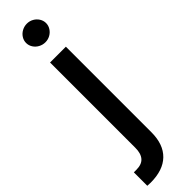

<svg xmlns="http://www.w3.org/2000/svg" viewBox="-344 -716 897 897"><g transform="rotate(-45 105.0 -267.5)"><path d="M168 -530.3V34.2Q168 114.7 124.5 157Q81.1 199.2 -1 199.2Q-14.6 199.2 -22.5 198.2V109.4H-5.9Q29.8 109.4 46.6 90.1Q63.5 70.8 63.5 33.2V-530.3ZM48.8 -673.8Q48.8 -690.4 57.9 -704.6Q66.9 -718.8 82.3 -727.1Q97.7 -735.4 115.2 -735.4Q132.8 -735.4 147.7 -727.1Q162.6 -718.8 171.6 -704.6Q180.7 -690.4 180.7 -673.8Q180.7 -657.2 171.6 -643.1Q162.6 -628.9 147.7 -620.6Q132.8 -612.3 115.2 -612.3Q97.7 -612.3 82.3 -620.6Q66.9 -628.9 57.9 -643.1Q48.8 -657.2 48.8 -673.8Z"/></g></svg>

Font: Pretendard Std Medium
Style: Regular
Weight: 500
Designer: Base glyphs from Inter by Rasmus Andersson; Hangeul glyphs from Noto Sans CJK(Source Han Sans) by Jang Soo-young and Kan
Foundry: Kil Hyung-jin
Version: Version 1.309